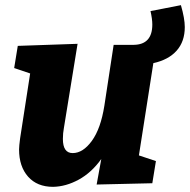

<svg xmlns="http://www.w3.org/2000/svg" viewBox="-20 -711 737 745"><path d="M575 -466 519 -108 585 -86 571 0 355 5 373 -94Q335 -41 285.5 -14Q236 13 186 14Q124 14 89 -25.5Q54 -65 54 -131Q54 -144 58 -174L97 -426L35 -447L49 -533L281 -541L228 -215Q224 -194 224 -172Q224 -117 262 -117Q302 -117 336.5 -164.5Q371 -212 385 -301L421 -537H499Q571 -538 571 -616Q571 -637 564 -668L682 -691Q697 -639 697 -606Q697 -550 665.5 -514.5Q634 -479 575 -466Z"/></svg>

Font: Bitter Pro ExtraBold
Style: Italic
Weight: 800
Italic angle: -9°
Designer: Sol Matas, and Bitter project Authors
Foundry: Sol Matas
Version: Version 1.010